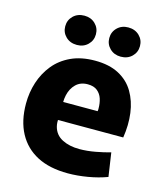

<svg xmlns="http://www.w3.org/2000/svg" viewBox="-110 -806 768 901"><g transform="rotate(15 273.5 -355.5)"><path d="M304 12Q215 12 154.5 -19.5Q94 -51 62 -110.5Q30 -170 30 -254Q30 -308 46 -357.5Q62 -407 94 -446.5Q126 -486 175.5 -509Q225 -532 292 -532Q361 -532 408 -507Q455 -482 481 -438Q507 -394 514.5 -337.5Q522 -281 512 -218H119L210 -285Q188 -224 198 -186Q208 -148 243 -130Q278 -112 327 -112Q364 -112 404.5 -119.5Q445 -127 476 -136L493 -21Q450 -5 400 3.5Q350 12 304 12ZM120 -306H364Q365 -311 365 -314Q365 -317 365 -319Q365 -345 358 -366.5Q351 -388 334 -402Q317 -416 287 -416Q252 -416 230 -394.5Q208 -373 200.5 -339Q193 -305 200 -268ZM189 -581Q156 -581 135 -601.5Q114 -622 114 -652Q114 -682 135 -702.5Q156 -723 189 -723Q221 -723 242 -702.5Q263 -682 263 -652Q263 -622 242 -601.5Q221 -581 189 -581ZM402 -581Q370 -581 349 -601.5Q328 -622 328 -652Q328 -682 349 -702.5Q370 -723 402 -723Q435 -723 456 -702.5Q477 -682 477 -652Q477 -622 456 -601.5Q435 -581 402 -581Z"/></g></svg>

Font: Murecho Thin
Style: Bold
Weight: 700
Version: Version 1.010